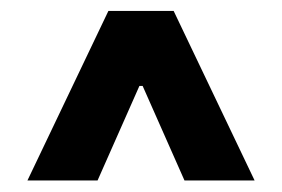

<svg xmlns="http://www.w3.org/2000/svg" viewBox="-20 -711 507 345"><path d="M174.8 -691.4H292L437.5 -386.7H311.5L236.3 -556.6H230.5L155.3 -386.7H29.3Z"/></svg>

Font: Pretendard Std
Style: Bold
Weight: 700
Designer: Base glyphs from Inter by Rasmus Andersson; Hangeul glyphs from Noto Sans CJK(Source Han Sans) by Jang Soo-young and Kan
Foundry: Kil Hyung-jin
Version: Version 1.309